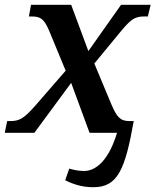

<svg xmlns="http://www.w3.org/2000/svg" viewBox="-40 -556 651 804"><path d="M351 228C453 228 484 154 520 -49H503C464 -49 450 -64 426 -120L355 -290L458 -415C505 -473 523 -487 562 -487H579L591 -536H467L330 -342L258 -536H90L81 -487H93C132 -487 146 -475 168 -422L235 -260L109 -115C60 -59 41 -49 3 -49H-10L-20 0H104L258 -209L335 0H450C418 108 366 160 312 160C288 160 267 155 250 150L233 199C264 214 301 228 351 228Z"/></svg>

Font: Noto Serif SemiBold
Style: Italic
Weight: 600
Italic angle: -12°
Designer: Monotype Design Team
Foundry: Monotype Imaging Inc.
Version: Version 2.014